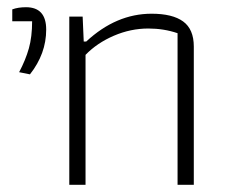

<svg xmlns="http://www.w3.org/2000/svg" viewBox="-20 -512 637 532"><path d="M33 -312Q51 -346 60 -378Q69 -410 69 -453H14V-486Q30 -492 52 -492Q108 -492 108 -430Q108 -363 63 -306ZM172 -466H209L212 -397H219Q302 -474 400 -474Q458 -474 487.5 -452.5Q517 -431 517 -383V0H472V-420Q434 -433 391 -433Q342 -433 295.5 -413Q249 -393 217 -360V0H172Z"/></svg>

Font: Athiti Light
Style: Regular
Weight: 300
Designer: CadsonDemak Team
Foundry: CadsonDemak
Version: Version 1.032